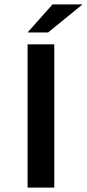

<svg xmlns="http://www.w3.org/2000/svg" viewBox="-20 -850 394 870"><path d="M226 0V-649H105V0ZM354 -830H218L105 -703H198Z"/></svg>

Font: Gamestation Extended
Style: Regular
Weight: 400
Width: 7
Designer: Jonas Hecksher
Foundry: Jonas Hecksher, Playtypeª, e-types AS
Version: Version 1.003